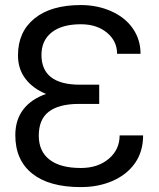

<svg xmlns="http://www.w3.org/2000/svg" viewBox="-20 -741 639 771"><path d="M135.7 -196.3Q135.7 -133.3 179 -99.9Q222.2 -66.4 304.7 -66.4Q373 -66.4 416.7 -103.3Q460.4 -140.1 460.4 -197.3H554.7Q554.7 -133.3 522.7 -86.9Q490.7 -40.5 433.3 -15.1Q376 10.3 304.7 10.3Q177.2 10.3 109.4 -43.9Q41.5 -98.1 41.5 -198.2Q41.5 -259.3 73.2 -301Q105 -342.8 165 -363.8Q112.3 -385.3 82.3 -424.6Q52.2 -463.9 52.2 -518.6Q52.2 -613.3 118.7 -667Q185.1 -720.7 304.7 -720.7Q371.1 -720.7 427 -695.8Q482.9 -670.9 513.7 -626.2Q544.4 -581.5 544.4 -524.9H450.2Q450.2 -576.2 409.4 -609.9Q368.7 -643.6 304.7 -643.6Q229 -643.6 187.7 -611.1Q146.5 -578.6 146.5 -520.5Q146.5 -400.9 301.3 -400.9H378.4V-323.7H293Q214.8 -322.8 175.3 -292Q135.7 -261.2 135.7 -196.3Z"/></svg>

Font: Roboto
Style: Regular
Weight: 400
Designer: Google
Version: Version 2.134; 2016; ttfautohint (v1.6)